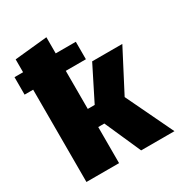

<svg xmlns="http://www.w3.org/2000/svg" viewBox="-179 -887 944 1009"><g transform="rotate(-30 293.0 -382.0)"><path d="M449 -286 586 0H384L287 -219H250V0H52V-560H0V-666H52V-744L250 -764V-666H372V-560H250V-329H292L395 -534H578Z"/></g></svg>

Font: Fira Sans Black
Style: Regular
Weight: 900
Designer: Carrois Corporate & Edenspiekermann AG
Foundry: Carrois Corporate GbR & Edenspiekermann AG
Version: Version 4.203